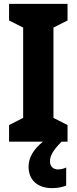

<svg xmlns="http://www.w3.org/2000/svg" viewBox="-20 -734 397 995"><path d="M239 102C239 72 256 44 299 0H330V-86L257 -123V-591L330 -628V-714H27V-628L100 -591V-123L27 -86V0H203C153 39 128 85 128 129C128 197 172 241 251 241C282 241 306 234 323 228V134C313 139 298 144 279 144C255 144 239 127 239 102Z"/></svg>

Font: Noto Sans Gurmukhi Condensed ExtraBold
Style: Regular
Weight: 800
Width: 3
Designer: Jelle Bosma - Monotype Design Team
Foundry: Monotype Imaging Inc.
Version: Version 2.004